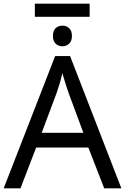

<svg xmlns="http://www.w3.org/2000/svg" viewBox="-20 -1021 679 1041"><path d="M466 -1001V-930H169V-1001ZM319 -882Q339 -882 354.5 -868.5Q370 -855 370 -826Q370 -798 354.5 -784Q339 -770 319 -770Q297 -770 282 -784Q267 -798 267 -826Q267 -855 282 -868.5Q297 -882 319 -882ZM545 0 459 -221H176L91 0H0L279 -717H360L638 0ZM352 -517Q349 -525 342 -546Q335 -567 328.5 -589.5Q322 -612 318 -624Q311 -593 302 -563.5Q293 -534 287 -517L206 -301H432Z"/></svg>

Font: Noto Sans Living
Style: Regular
Weight: 400
Designer: Monotype Design Team
Foundry: Monotype Imaging Inc.
Version: Version 2.013; ttfautohint (v1.8.4.7-5d5b)